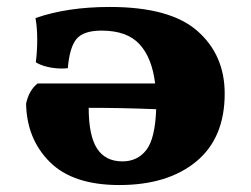

<svg xmlns="http://www.w3.org/2000/svg" viewBox="-20 -527 721 552"><path d="M626 -258Q626 -130 544 -62.5Q462 5 323 5Q190 5 123.5 -61Q57 -127 55 -229Q63 -267 88 -287H426Q417 -361 381 -400Q345 -439 272 -439Q220 -439 200 -415Q180 -391 175 -331Q169 -330 157 -330Q136 -330 115.5 -335Q95 -340 83 -348Q87 -379 87 -413Q87 -449 82 -475Q173 -507 296 -507Q469 -507 547.5 -438Q626 -369 626 -258ZM429 -213Q333 -217 235 -217Q235 -137 259 -100Q283 -63 332 -63Q375 -63 400.5 -95.5Q426 -128 429 -213Z"/></svg>

Font: Vollkorn SC Black
Style: Regular
Weight: 900
Designer: Friedrich Althausen
Foundry: Friedrich Althausen
Version: Version 4.015